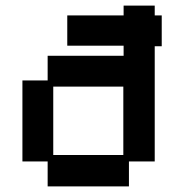

<svg xmlns="http://www.w3.org/2000/svg" viewBox="-20 -653 630 685"><path d="M150 12V-77H60V-366H150V-454H421V-490H220V-598H421V-633H532V-598H557V-488H532V-77H440V12ZM170 -100H420V-344H170Z"/></svg>

Font: Pixelify Sans Medium
Style: Regular
Weight: 500
Designer: Stefie Justprince
Foundry: Typecalism Foundryline
Version: Version 1.000;February 13, 2025;FontCreator 15.0.0.3015 64-b